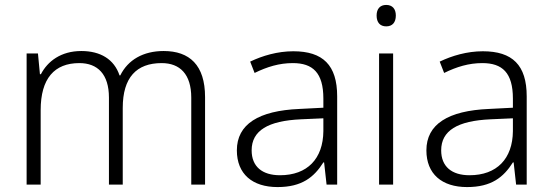

<svg xmlns="http://www.w3.org/2000/svg" viewBox="-20 -749 2239 779"><path d="M644 -542C561 -542 499 -506 468 -443H465C443 -509 387 -542 310 -542C227 -542 173 -500 146 -448H142L134 -532H88V0H145V-302C145 -431 201 -493 302 -493C376 -493 422 -448 422 -353V0H478V-311C478 -435 534 -493 636 -493C710 -493 756 -448 756 -353V0H812V-355C812 -485 749 -542 644 -542Z M1170 -541C1106 -541 1045 -523 995 -499L1013 -453C1064 -478 1113 -493 1168 -493C1249 -493 1292 -454 1292 -349V-312L1195 -307C1029 -300 941 -245 941 -139C941 -43 1004 10 1106 10C1205 10 1254 -30 1292 -90H1295L1305 0H1348V-358C1348 -485 1290 -541 1170 -541ZM1202 -265 1292 -269V-217C1291 -105 1227 -38 1116 -38C1044 -38 1001 -73 1001 -139C1001 -219 1067 -259 1202 -265Z M1547 -729C1522 -729 1508 -713 1508 -686C1508 -658 1522 -642 1547 -642C1572 -642 1586 -658 1586 -686C1586 -713 1572 -729 1547 -729ZM1575 -532H1518V0H1575Z M1939 -541C1875 -541 1814 -523 1764 -499L1782 -453C1833 -478 1882 -493 1937 -493C2018 -493 2061 -454 2061 -349V-312L1964 -307C1798 -300 1710 -245 1710 -139C1710 -43 1773 10 1875 10C1974 10 2023 -30 2061 -90H2064L2074 0H2117V-358C2117 -485 2059 -541 1939 -541ZM1971 -265 2061 -269V-217C2060 -105 1996 -38 1885 -38C1813 -38 1770 -73 1770 -139C1770 -219 1836 -259 1971 -265Z"/></svg>

Font: Noto Sans Gujarati UI Light
Style: Regular
Weight: 300
Designer: Jelle Bosma - Monotype Design Team, Universal Thirst
Foundry: Monotype Imaging Inc.
Version: Version 2.106